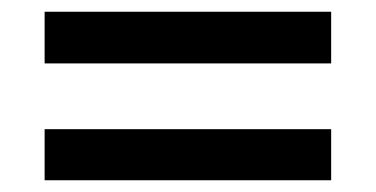

<svg xmlns="http://www.w3.org/2000/svg" viewBox="-20 -451 640 327"><path d="M56 -343V-431H544V-343ZM56 -144V-231H544V-144Z"/></svg>

Font: Nunito Sans 12pt ExtraLight
Style: Regular
Weight: 200
Designer: Vernon Adams
Foundry: Vernon Adams
Version: Version 3.101;gftools[0.9.27]